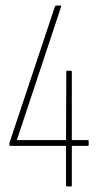

<svg xmlns="http://www.w3.org/2000/svg" viewBox="-20 -675 351 695"><path d="M223 0Q219 0 219 -4V-147H18Q14 -147 14 -151V-154Q14 -156 14 -157.5Q14 -159 15 -160L179 -652Q181 -655 184 -655H199Q202 -655 201 -650L41 -168H219L220 -416Q220 -419 223 -419H237Q240 -419 240 -416V-168H297Q301 -168 301 -165V-151Q301 -147 297 -147H240V-4Q240 0 237 0Z"/></svg>

Font: Sofia Sans Extra Condensed Thin
Style: Regular
Weight: 250
Version: Version 4.100